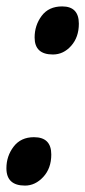

<svg xmlns="http://www.w3.org/2000/svg" viewBox="-20 -569 266 599"><path d="M226 -495Q226 -549 174 -549Q132 -549 110 -519.5Q88 -490 88 -452Q88 -399 145 -399Q178 -399 202 -426Q226 -453 226 -495ZM140 -87Q140 -141 86 -141Q45 -141 22.5 -111.5Q0 -82 0 -44Q0 10 58 10Q90 10 115 -17Q140 -44 140 -87Z"/></svg>

Font: Noto Sans Display Condensed
Style: Bold Italic
Weight: 700
Width: 3
Designer: Monotype Design team
Foundry: Monotype Imaging Inc.
Version: 1.000